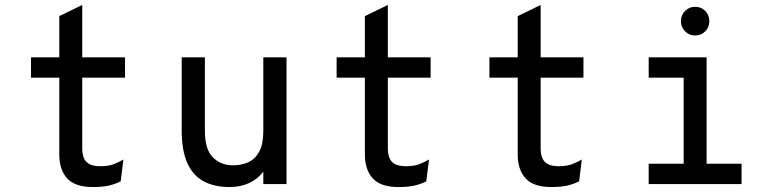

<svg xmlns="http://www.w3.org/2000/svg" viewBox="-20 -742 3120 774"><path d="M354.5 12Q282 12 250.5 -23.2Q219 -58.5 219 -118.5V-429H105V-511H219V-677L311.5 -722V-511H484V-429H311.5V-144.5Q311.5 -123 317.5 -106.5Q323.5 -90 339.5 -81Q355.5 -72 385 -72Q418 -72 439.2 -80.5Q460.5 -89 477.5 -99L466.5 -11Q446 -0.5 420.2 5.8Q394.5 12 354.5 12Z M904.5 12Q844.5 12 801.5 -10.8Q758.5 -33.5 735.5 -83.8Q712.5 -134 712.5 -217V-511H806V-215.5Q806 -138.5 838.8 -107Q871.5 -75.5 919.5 -75.5Q953 -75.5 980.8 -88Q1008.5 -100.5 1025 -130.8Q1041.5 -161 1041.5 -213.5V-511H1135V0H1041.5V-50Q1017.5 -19 983 -3.5Q948.5 12 904.5 12Z M1586.5 12Q1514 12 1482.5 -23.2Q1451 -58.5 1451 -118.5V-429H1337V-511H1451V-677L1543.5 -722V-511H1716V-429H1543.5V-144.5Q1543.5 -123 1549.5 -106.5Q1555.5 -90 1571.5 -81Q1587.5 -72 1617 -72Q1650 -72 1671.2 -80.5Q1692.5 -89 1709.5 -99L1698.5 -11Q1678 -0.5 1652.2 5.8Q1626.5 12 1586.5 12Z M2202.5 12Q2130 12 2098.5 -23.2Q2067 -58.5 2067 -118.5V-429H1953V-511H2067V-677L2159.5 -722V-511H2332V-429H2159.5V-144.5Q2159.5 -123 2165.5 -106.5Q2171.5 -90 2187.5 -81Q2203.5 -72 2233 -72Q2266 -72 2287.2 -80.5Q2308.5 -89 2325.5 -99L2314.5 -11Q2294 -0.5 2268.2 5.8Q2242.5 12 2202.5 12Z M2736 -10V-511H2828.5V-10ZM2595 0V-82H2969.5V0ZM2595 -429V-511H2791V-429ZM2782 -599Q2758 -599 2741.5 -615.8Q2725 -632.5 2725 -656.5Q2725 -681 2741.5 -697.8Q2758 -714.5 2782 -714.5Q2807 -714.5 2823.2 -697.8Q2839.5 -681 2839.5 -656.5Q2839.5 -632.5 2823.2 -615.8Q2807 -599 2782 -599Z"/></svg>

Font: Overpass Mono Medium
Style: Regular
Weight: 500
Monospace: yes
Designer: Delve Withrington, Dave Bailey
Foundry: Delve Fonts LLC
Version: Version 4.000